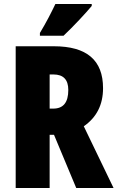

<svg xmlns="http://www.w3.org/2000/svg" viewBox="-20 -947 592 967"><path d="M442 -917V-927H259C238 -883 213 -834 181 -781V-767H300C350 -814 414 -883 442 -917ZM251 -714H59V0H230V-268H252L364 0H552L402 -311C467 -356 499 -420 499 -503C499 -644 417 -714 251 -714ZM249 -572C299 -572 324 -546 324 -494C324 -431 299 -400 248 -400H230V-572Z"/></svg>

Font: Noto Sans Bengali ExtraCondensed Black
Style: Regular
Weight: 900
Width: 2
Designer: Joana Ranito - Universal Thirst; Jelle Bosma - Monotype Design Team
Foundry: Universal Thirst ehf.
Version: Version 3.000